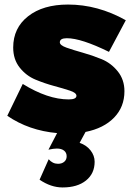

<svg xmlns="http://www.w3.org/2000/svg" viewBox="-20 -577 592 844"><path d="M243 -391Q243 -378 272.5 -367.5Q302 -357 343.5 -345.5Q385 -334 426.5 -317Q468 -300 497.5 -263.5Q527 -227 527 -176Q527 -107 481.5 -60Q436 -13 356 3L330 51Q360 61 378 84Q396 107 396 134Q396 186 358 216.5Q320 247 255 247Q204 247 154 213L194 123Q211 143 235 143Q252 143 262.5 134Q273 125 273 110Q273 94 261.5 85Q250 76 230 76Q215 76 193 81L231 8Q107 -3 12 -68L80 -208Q190 -140 282 -140Q316 -140 316 -156Q316 -169 287.5 -178.5Q259 -188 218 -199Q177 -210 136 -227Q95 -244 66.5 -280Q38 -316 38 -368Q38 -454 103.5 -505.5Q169 -557 279 -557Q410 -557 533 -488L459 -349Q337 -409 274 -409Q243 -409 243 -391Z"/></svg>

Font: MontserratBlack
Style: Regular
Weight: 900
Designer: Julieta Ulanovsky
Foundry: Julieta Ulanovsky
Version: Version 4.000